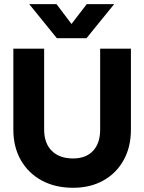

<svg xmlns="http://www.w3.org/2000/svg" viewBox="-20 -881 683 909"><path d="M389.4 -700 520.4 -861.3H390.6L318.5 -767.5L247.6 -861.3H118.5L249.3 -700ZM43.2 -650.5V-267.5Q43.2 -185 78.6 -123Q114 -61 177.6 -26.5Q241.3 8 326.2 8Q407.8 8 469.4 -26.5Q531 -61 565.4 -123Q599.8 -185 599.8 -267.5V-650.5H454.2V-267.5Q454.2 -202.8 420.5 -166.8Q386.9 -130.8 326.2 -130.8Q261.4 -130.8 225.2 -166.8Q189 -202.8 189 -267.5V-650.5Z"/></svg>

Font: Overused Grotesk Light
Style: Regular
Weight: 300
Designer: RandomMaerks
Version: Version 0.005